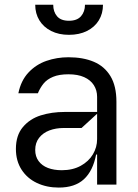

<svg xmlns="http://www.w3.org/2000/svg" viewBox="-20 -801 600 833"><path d="M235.1 12.8Q182.5 12.8 140.3 -7.1Q98 -27 73.5 -65Q49 -103 49 -154.8Q49 -213.8 79.2 -249.6Q109.4 -285.5 156.8 -300.4Q204.2 -315.3 260.7 -315.3H401.3V-380.7Q401.3 -409.4 387.1 -431.6Q372.9 -453.8 345.2 -466.3Q317.5 -478.7 277 -478.7Q236.5 -478.7 210.2 -467.7Q183.9 -456.7 169.2 -438.7Q154.5 -420.8 144.2 -396.3H59.7Q70.7 -451.3 103.5 -486.3Q136.4 -521.3 181.5 -536.9Q226.6 -552.6 277 -552.6Q340.6 -552.6 386.9 -533Q433.2 -513.5 459.2 -470.7Q485.1 -427.9 485.1 -359.4V0H401.3V-130.7H397Q383.5 -59.7 344.1 -23.4Q304.7 12.8 235.1 12.8ZM247.9 -62.5Q295.5 -62.5 330.3 -81.7Q365.1 -100.9 383.2 -131.6Q401.3 -162.3 401.3 -197.4V-307.5L333.8 -245.7H256.4Q222.3 -245.7 194.2 -235.1Q166.2 -224.4 149.5 -202.9Q132.8 -181.5 132.8 -150.6Q132.8 -122.2 147.4 -102.3Q161.9 -82.4 187.9 -72.4Q213.8 -62.5 247.9 -62.5ZM426.8 -780.5Q426.8 -742.2 408.7 -712.7Q390.6 -683.2 357.2 -666.5Q323.9 -649.9 279.1 -649.9Q235.1 -649.9 202.1 -666.5Q169 -683.2 150.9 -712.7Q132.8 -742.2 132.8 -780.5H210.9Q210.9 -750 227.5 -730.5Q244 -710.9 279.1 -710.9Q314.3 -710.9 331.5 -730.6Q348.7 -750.4 348.7 -780.5Z"/></svg>

Font: Riot Sans
Style: Regular
Weight: 400
Designer: Rasmus Andersson
Foundry: rsms
Version: Version 3.005